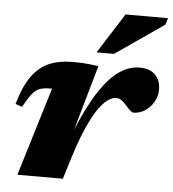

<svg xmlns="http://www.w3.org/2000/svg" viewBox="-51 -737 707 784"><g transform="rotate(5 303.0 -345.0)"><path d="M159.5 -362.5Q157.5 -362.5 155.8 -362.5Q154 -362.5 152 -362.5Q128 -362.5 111.2 -357.2Q94.5 -352 79.5 -334Q64.5 -316 44 -278L16.5 -287.5Q37.5 -361.5 67.8 -403Q98 -444.5 138.8 -461.5Q179.5 -478.5 232.5 -478.5Q255.5 -478.5 272 -477.8Q288.5 -477 304.2 -475.2Q320 -473.5 340 -470.5L261 -194L263.5 -203Q306.5 -306.5 347.2 -367Q388 -427.5 427.8 -453.5Q467.5 -479.5 507.5 -479.5Q551 -479.5 573 -456.8Q595 -434 595 -396.5Q595 -369 581.2 -345.5Q567.5 -322 545.8 -308Q524 -294 499 -294Q493 -294 484.8 -301.5Q476.5 -309 466 -321.5Q455.5 -334 445.2 -340.8Q435 -347.5 424 -347.5Q410 -347.5 394.5 -337.8Q379 -328 362.5 -307.8Q346 -287.5 329.2 -256.2Q312.5 -225 295.2 -181.8Q278 -138.5 261 -83L235.5 0H49ZM327.5 -526 432 -690.5H606L598 -663.5L399 -526Z"/></g></svg>

Font: Newsreader ExtraBold
Style: Italic
Weight: 800
Italic angle: -17°
Designer: Hugues Gentile
Foundry: Production Type
Version: Version 1.003